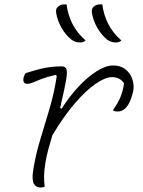

<svg xmlns="http://www.w3.org/2000/svg" viewBox="-20 -833 640 859"><path d="M278 -813Q283 -768 304 -726.5Q325 -685 363 -652Q354 -643 338 -643Q316 -643 299 -656Q273 -677 254.5 -710Q236 -743 231 -777Q228 -798 246 -808Q258 -815 278 -813ZM438 -813Q443 -768 464 -726.5Q485 -685 523 -652Q514 -643 498 -643Q476 -643 459 -656Q433 -677 414.5 -710Q396 -743 391 -777Q388 -798 406 -808Q418 -815 438 -813ZM95 -506Q145 -522 180.5 -529Q216 -536 256 -536Q273 -536 277.5 -523Q282 -510 275 -470.5Q268 -431 249 -350L256 -347Q290 -401 330.5 -444.5Q371 -488 412 -514Q453 -540 486 -540Q508 -540 523 -533.5Q538 -527 549 -516Q568 -497 574.5 -470.5Q581 -444 575 -421L571 -407Q551 -334 506 -334Q498 -334 487 -337V-343Q508 -372 519 -399Q530 -426 535 -460Q517 -488 481 -488Q451 -488 407 -457.5Q363 -427 313 -368.5Q263 -310 214 -227Q205 -197 196.5 -166Q188 -135 183 -104Q177 -66 177 -43.5Q177 -21 180 2Q172 6 161 6Q142 6 132 -10Q122 -26 128 -69Q139 -139 159.5 -206.5Q180 -274 201 -344.5Q222 -415 234 -493L229 -498Q190 -489 166.5 -480Q143 -471 128.5 -464.5Q114 -458 102 -458Q79 -458 86 -488Q89 -499 95 -506Z"/></svg>

Font: Recursive Mn Csl St Lt
Style: Italic
Weight: 300
Italic angle: -15°
Monospace: yes
Version: Version 1.079;hotconv 1.0.112;makeotfexe 2.5.65598; ttfautoh